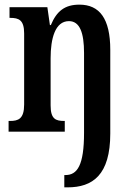

<svg xmlns="http://www.w3.org/2000/svg" viewBox="-20 -567 573 827"><path d="M257 240H271C379 240 455 187 455 8V-352C455 -488 408 -547 322 -547C259 -547 224 -519 199 -459H195L184 -536H21V-490H24C61 -490 84 -481 84 -423V-117C84 -55 59 -46 23 -46H17V0H259V-46H257C220 -46 198 -54 198 -113V-316C198 -400 217 -476 277 -476C324 -476 342 -425 342 -339V5C342 145 313 187 262 187H257Z"/></svg>

Font: Noto Serif Sinhala ExtraCondensed SemiBold
Style: Regular
Weight: 600
Width: 2
Designer: Jelle Bosma - Monotype Design Team
Foundry: Monotype Imaging Inc.
Version: Version 2.007